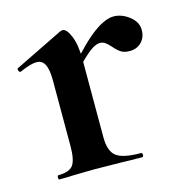

<svg xmlns="http://www.w3.org/2000/svg" viewBox="-69 -463 518 530"><g transform="rotate(-15 189.5 -198.0)"><path d="M299 -396Q322 -396 343.5 -379.5Q365 -363 365 -340Q365 -319 352 -305.5Q339 -292 318 -292Q303 -292 293.5 -298Q284 -304 274 -316Q265 -326 258.5 -330.5Q252 -335 243 -335Q232 -335 215.5 -323Q199 -311 161 -271L153 -284Q208 -347 241.5 -371.5Q275 -396 299 -396ZM39 -12Q70 -12 81 -26.5Q92 -41 92 -81V-269Q92 -300 84.5 -314.5Q77 -329 61 -329Q44 -329 13 -315H11Q8 -315 6.5 -320Q5 -325 7 -326L146 -394Q152 -396 153 -396Q165 -396 175.5 -370.5Q186 -345 186 -303V-81Q186 -41 205 -26.5Q224 -12 275 -12Q279 -12 279 -6Q279 0 275 0Q240 0 220 -1L139 -2L80 -1Q65 0 39 0Q36 0 36 -6Q36 -12 39 -12Z"/></g></svg>

Font: Cormorant Infant
Style: Bold
Weight: 700
Designer: Christian Thalmann (Catharsis Fonts)
Foundry: Catharsis Fonts
Version: Version 4.000